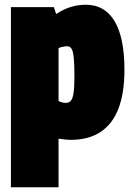

<svg xmlns="http://www.w3.org/2000/svg" viewBox="-20 -580 559 810"><path d="M26 210V-550H207L217 -521Q248 -541 278 -550.5Q308 -560 342 -560Q422 -560 463.5 -490.5Q505 -421 505 -285Q505 -188 480 -122.5Q455 -57 404.5 -23.5Q354 10 279 10Q268 10 254 8.5Q240 7 227 5V210ZM258 -146Q271 -146 279 -155Q287 -164 290.5 -188.5Q294 -213 294 -259Q294 -311 291 -338Q288 -365 281.5 -375Q275 -385 263 -385Q258 -385 252 -384Q246 -383 239.5 -381.5Q233 -380 227 -377V-154Q234 -150 242 -148Q250 -146 258 -146Z"/></svg>

Font: Georama SemiCondensed Black
Style: Regular
Weight: 900
Width: 4
Designer: Jean-Baptiste Levee
Foundry: Production Type
Version: Version 1.001